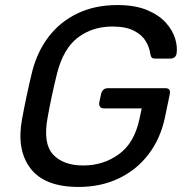

<svg xmlns="http://www.w3.org/2000/svg" viewBox="-20 -730 721 760"><path d="M291 10Q157 10 101 -63Q45 -136 67 -257Q75 -301 85.5 -350.5Q96 -400 107 -445Q127 -525 172.5 -584.5Q218 -644 287 -677Q356 -710 444 -710Q515 -710 562.5 -690Q610 -670 637 -639.5Q664 -609 673.5 -576.5Q683 -544 679 -518Q675 -498 653 -498H594Q585 -498 581 -502Q577 -506 575 -516Q572 -542 557 -567Q542 -592 510 -608.5Q478 -625 425 -625Q346 -625 288.5 -581.5Q231 -538 206 -440Q184 -352 168 -262Q150 -162 190 -118.5Q230 -75 310 -75Q389 -75 450.5 -119.5Q512 -164 532 -259L541 -301H391Q381 -301 376 -307.5Q371 -314 373 -325L380 -357Q385 -381 408 -381H634Q657 -381 652 -357L632 -261Q614 -179 567 -118Q520 -57 449.5 -23.5Q379 10 291 10Z"/></svg>

Font: Lubike
Style: Italic
Weight: 400
Italic angle: -12°
Foundry: Honoka55
Version: Version 1.000;July 22, 2022;FontCreator 14.0.0.2862 64-bit